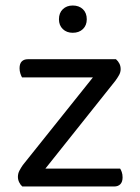

<svg xmlns="http://www.w3.org/2000/svg" viewBox="-20 -677 509 697"><path d="M93 0H61Q54 -6 49.5 -15.5Q45 -25 45 -35Q45 -47 50.5 -57.5Q56 -68 63 -78L370 -462H401Q409 -455 413.5 -446Q418 -437 418 -426Q418 -415 412.5 -405Q407 -395 399 -384ZM390 -462V-396H60Q57 -401 54 -410Q51 -419 51 -429Q51 -446 59 -454Q67 -462 81 -462ZM67 0V-65H416Q419 -61 422 -52.5Q425 -44 425 -33Q425 -17 417 -8.5Q409 0 394 0ZM295 -607Q295 -585 281 -571.5Q267 -558 244 -558Q222 -558 208 -571.5Q194 -585 194 -607Q194 -630 208 -643.5Q222 -657 244 -657Q267 -657 281 -643.5Q295 -630 295 -607Z"/></svg>

Font: Baloo Bhaijaan 2
Style: Regular
Weight: 400
Designer: Sanskriti Dholi, Noopur Datye and Ek Type
Foundry: Ek Type
Version: Version 1.701